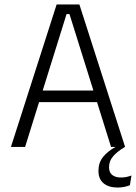

<svg xmlns="http://www.w3.org/2000/svg" viewBox="-20 -659 610 861"><path d="M29 0 234 -639H336L541 0H478L291.5 -596H278.5L92.5 0ZM138.5 -201V-253H431V-201ZM507.5 182Q467.5 182 444.5 163Q421.5 144 421.5 107V106.5Q421.5 70.5 442.2 44.8Q463 19 498 0V-3.5L538.5 -2L540 0Q507 19.5 488 41Q469 62.5 469 90V91Q469 114.5 483.5 125.8Q498 137 522.5 137Q534.5 137 546 134.8Q557.5 132.5 569.5 128L562.5 171.5Q552.5 176 537.5 179Q522.5 182 507.5 182Z"/></svg>

Font: Anek Latin Light
Style: Regular
Weight: 300
Designer: Yesha Goshar
Foundry: Ek Type
Version: Version 1.003